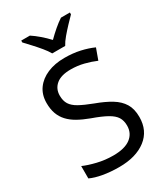

<svg xmlns="http://www.w3.org/2000/svg" viewBox="-229 -1045 1007 1155"><g transform="rotate(-30 274.5 -467.0)"><path d="M502 -191Q502 -96 433 -43Q364 10 247 10Q187 10 136 1Q85 -8 51 -24V-110Q87 -94 140.5 -81Q194 -68 251 -68Q331 -68 371.5 -99Q412 -130 412 -183Q412 -218 397 -242Q382 -266 345.5 -286.5Q309 -307 244 -330Q198 -347 163.5 -366.5Q129 -386 106 -411Q83 -436 71.5 -468Q60 -500 60 -542Q60 -599 89 -639.5Q118 -680 169.5 -702Q221 -724 288 -724Q347 -724 396 -713Q445 -702 485 -684L457 -607Q420 -623 376.5 -634Q333 -645 286 -645Q219 -645 185 -616.5Q151 -588 151 -541Q151 -505 166 -481Q181 -457 215 -438Q249 -419 307 -397Q370 -374 413.5 -347.5Q457 -321 479.5 -284Q502 -247 502 -191ZM239 -784Q226 -807 204 -833.5Q182 -860 158 -886Q134 -912 116 -931V-944H176Q202 -927 230 -903Q258 -879 283 -852Q310 -879 338 -903Q366 -927 392 -944H454V-931Q435 -912 410.5 -886Q386 -860 363.5 -833.5Q341 -807 329 -784Z"/></g></svg>

Font: Noto Sans Adlam
Style: Regular
Weight: 400
Designer: Mark Jamra, Neil Patel
Foundry: JamraPatel LLC
Version: Version 3.001